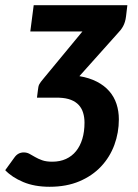

<svg xmlns="http://www.w3.org/2000/svg" viewBox="-88 -535 530 735"><path d="M0 0ZM394.5 -472.5Q393 -460.5 390.2 -451.5Q387.5 -442.5 383.5 -435Q379.5 -427.5 373.8 -420.2Q368 -413 360 -404.5L216 -243.5Q254.5 -237 283 -222.2Q311.5 -207.5 330.2 -186Q349 -164.5 358 -137Q367 -109.5 367 -78Q367 -27 349.8 19.8Q332.5 66.5 299 102.2Q265.5 138 216 159Q166.5 180 102 180Q44 180 0.8 161.8Q-42.5 143.5 -68 116.5L-32.5 67.5Q-19 48.5 3 48.5Q15 48.5 25 54Q35 59.5 46.5 66.2Q58 73 73.5 78.5Q89 84 112 84Q141.5 84 164.5 73.5Q187.5 63 203.2 43.5Q219 24 227.2 -3.5Q235.5 -31 235.5 -65.5Q235.5 -86 230.2 -103.2Q225 -120.5 213.5 -133Q202 -145.5 183.5 -152.8Q165 -160 138.5 -161H53.5L57 -189Q58 -197.5 59 -202.5Q60 -207.5 62.2 -212Q64.5 -216.5 68.5 -221.8Q72.5 -227 80 -236L227.5 -414.5H28L41 -515H399.5Z"/></svg>

Font: Lato Heavy
Style: Italic
Weight: 800
Italic angle: -7°
Designer: Lukasz Dziedzic
Foundry: tyPoland Lukasz Dziedzic
Version: Version 2.007; 2014-02-27